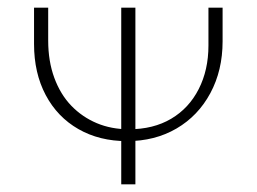

<svg xmlns="http://www.w3.org/2000/svg" viewBox="-20 -482 671 502"><path d="M312 -113Q240 -113 185 -144.5Q130 -176 99.5 -233.5Q69 -291 69 -367V-462H106V-376Q106 -322 122 -278.5Q138 -235 166.5 -205.5Q195 -176 233 -160Q271 -144 317 -144Q381 -144 427.5 -171.5Q474 -199 499.5 -249Q525 -299 525 -363V-462H562V-374Q562 -298 530 -238.5Q498 -179 441.5 -146Q385 -113 312 -113ZM297 0V-462H334V0Z"/></svg>

Font: Ysabeau SC ExtraLight
Style: Regular
Weight: 250
Designer: Christian Thalmann (Catharsis Fonts)
Version: Version 2.001;gftools[0.9.30]; featfreeze: smcp